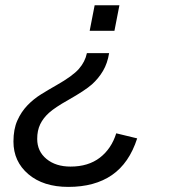

<svg xmlns="http://www.w3.org/2000/svg" viewBox="-20 -549 651 738"><path d="M242.7 169.4Q146.5 169.4 89.1 120.6Q31.7 71.8 31.7 -4.9Q31.7 -52.2 46.6 -85.7Q61.5 -119.1 85.2 -143.8Q108.9 -168.5 138.4 -186.8Q168 -205.1 197.3 -221.7Q259.3 -256.8 283.2 -284.2Q307.1 -311.5 314 -344.7H399.4Q393.1 -305.7 376 -276.6Q358.9 -247.6 333.3 -224.6Q307.6 -201.7 242.2 -164.6Q190.9 -135.7 168.5 -115.5Q146 -95.2 134.5 -71.3Q123 -47.4 123 -15.1Q123 32.7 158.7 62Q194.3 91.3 251 91.3Q319.3 91.3 363.8 57.1Q408.2 22.9 426.8 -36.6L507.3 -17.1Q476.6 78.1 410.4 123.8Q344.2 169.4 242.7 169.4ZM439 -528.8 419.9 -430.7H324.7L343.8 -528.8Z"/></svg>

Font: Liberation Sans
Style: Italic
Weight: 400
Italic angle: -12°
Designer: Steve Matteson
Foundry: Ascender Corporation
Version: Version 2.1.5